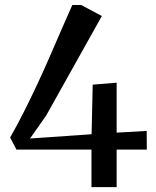

<svg xmlns="http://www.w3.org/2000/svg" viewBox="-20 -766 640 786"><path d="M354.5 0V-153.5H47.5L21.5 -203Q50.5 -254 78.2 -309Q106 -364 132.5 -420.8Q159 -477.5 183.5 -533.8Q208 -590 231.2 -643.8Q254.5 -697.5 276 -745.5H312.5L397 -700.5L169 -293L103 -199L355 -216.5L359.5 -419.5L457.5 -427.5V-223L580.5 -230L581 -153.5H457.5V0Z"/></svg>

Font: Merriweather 72pt Medium
Style: Regular
Weight: 500
Version: Version 2.100